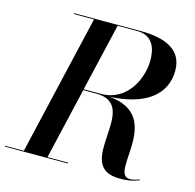

<svg xmlns="http://www.w3.org/2000/svg" viewBox="-147 -863 998 981"><g transform="rotate(15 352.0 -372.0)"><path d="M-38.5 -4.5V0H293.5V-4.5H185L273 -382.5H341.5C587.5 -382.5 313 6 568.5 6C609.5 6 635.5 2 671.5 -12L669.5 -16.5C653.5 -10 638 -5 619.5 -5C505.5 -5 713.5 -359 410 -384.5C592 -392 701.5 -467.5 701.5 -600C701.5 -710 610 -750 479 -750H126.5V-745.5H232.5L60 -4.5ZM461.5 -745.5C553 -745.5 565 -666.5 565 -617.5C565 -523.5 505 -387.5 366.5 -387.5H274L357.5 -745.5Z"/></g></svg>

Font: Bodoni* 36pt Medium
Style: Italic
Weight: 500
Italic angle: -13°
Version: Version 2.3